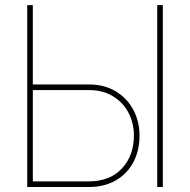

<svg xmlns="http://www.w3.org/2000/svg" viewBox="-20 -748 760 768"><path d="M101.6 -410.2H335Q397.5 -410.2 443.1 -382.6Q488.8 -355 513.4 -308.6Q538.1 -262.2 538.1 -205.6Q538.1 -145.5 513.4 -99.1Q488.8 -52.7 443.1 -26.4Q397.5 0 335 0H88.9V-727.5H111.3V-22.5H335Q419.4 -22.5 467.5 -74Q515.6 -125.5 515.6 -205.6Q515.6 -255.9 493.9 -297.1Q472.2 -338.4 431.9 -363Q391.6 -387.7 335 -387.7H101.6ZM631.3 -727.5V0H608.9V-727.5Z"/></svg>

Font: Inter 28pt Thin
Style: Regular
Weight: 250
Designer: Rasmus Andersson
Foundry: rsms
Version: Version 4.001;git-66647c0bb